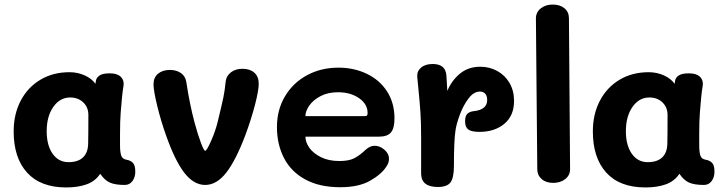

<svg xmlns="http://www.w3.org/2000/svg" viewBox="-20 -812 3197 843"><path d="M574 -58Q574 -34 561.5 -17Q549 0 528 0Q485 0 462 -10.5Q439 -21 420 -49Q398 -16 360 -2.5Q322 11 271 11Q158 11 99 -54Q40 -119 40 -235Q40 -311 71 -370Q102 -429 157.5 -462Q213 -495 285 -495Q321 -495 352 -481Q383 -467 399 -444L401 -457Q403 -471 417 -480.5Q431 -490 461 -490Q493 -490 508 -477Q523 -464 523 -444Q523 -437 522 -433Q516 -399 510 -319Q507 -282 507 -224V-174Q507 -145 512 -129.5Q517 -114 534 -111Q553 -108 563.5 -97Q574 -86 574 -58ZM368 -307Q368 -341 345.5 -362.5Q323 -384 288 -384Q243 -384 214 -342.5Q185 -301 185 -236Q185 -174 211 -137Q237 -100 281 -100Q322 -100 344 -120.5Q366 -141 367 -180Q368 -221 368 -307Z M710 -215Q687 -279 670.5 -346.5Q654 -414 654 -442Q654 -472 674 -488.5Q694 -505 726 -505Q754 -505 774 -491.5Q794 -478 798 -452Q813 -353 834 -275Q847 -226 861 -188Q875 -150 881 -150Q888 -150 907.5 -195Q927 -240 936 -278Q955 -356 961 -385.5Q967 -415 971 -455Q974 -479 994 -494.5Q1014 -510 1045 -510Q1077 -510 1096.5 -493Q1116 -476 1116 -444Q1116 -415 1099.5 -351.5Q1083 -288 1057 -218Q1015 -107 973 -53.5Q931 0 881 0Q831 0 790 -52.5Q749 -105 710 -215Z M1196 -254Q1196 -330 1231.5 -389.5Q1267 -449 1328.5 -482Q1390 -515 1466 -515Q1534 -515 1590.5 -488Q1647 -461 1679.5 -410.5Q1712 -360 1712 -292Q1712 -249 1696.5 -230.5Q1681 -212 1644 -212H1321Q1321 -188 1338 -163.5Q1355 -139 1389 -122Q1423 -105 1470 -105Q1512 -105 1536 -117.5Q1560 -130 1586 -155Q1605 -172 1625 -172Q1648 -172 1668 -154.5Q1688 -137 1688 -115Q1688 -97 1676 -80Q1655 -47 1605 -18.5Q1555 10 1474 10Q1383 10 1320.5 -24Q1258 -58 1227 -118Q1196 -178 1196 -254ZM1580 -302Q1589 -302 1591.5 -305Q1594 -308 1594 -316Q1594 -355 1556.5 -381Q1519 -407 1464 -407Q1420 -407 1387.5 -390Q1355 -373 1338 -348.5Q1321 -324 1321 -302Z M2237 -369Q2237 -304 2194.5 -268.5Q2152 -233 2085 -233Q2050 -233 2036 -243.5Q2022 -254 2022 -279Q2022 -303 2032 -312.5Q2042 -322 2060 -324Q2119 -330 2119 -373Q2119 -391 2110.5 -400.5Q2102 -410 2087 -410Q2060 -410 2037 -379.5Q2014 -349 1999 -308.5Q1984 -268 1980 -240Q1973 -196 1973 -84Q1973 -30 1957.5 -10.5Q1942 9 1903 9Q1867 9 1848.5 -5Q1830 -19 1829 -48V-94V-210Q1829 -274 1826 -318.5Q1823 -363 1816 -433L1812 -474Q1810 -499 1828.5 -515Q1847 -531 1880 -531Q1936 -531 1940 -481Q1942 -457 1944 -413Q1964 -460 2000.5 -489.5Q2037 -519 2089 -519Q2129 -519 2163 -500.5Q2197 -482 2217 -448Q2237 -414 2237 -369Z M2339 -69 2333 -731Q2333 -758 2354 -775Q2375 -792 2407 -792Q2439 -792 2458.5 -775.5Q2478 -759 2478 -732L2483 -70Q2483 -42 2461.5 -25.5Q2440 -9 2409 -9Q2377 -9 2358 -26Q2339 -43 2339 -69Z M3117 -58Q3117 -34 3104.5 -17Q3092 0 3071 0Q3028 0 3005 -10.5Q2982 -21 2963 -49Q2941 -16 2903 -2.5Q2865 11 2814 11Q2701 11 2642 -54Q2583 -119 2583 -235Q2583 -311 2614 -370Q2645 -429 2700.5 -462Q2756 -495 2828 -495Q2864 -495 2895 -481Q2926 -467 2942 -444L2944 -457Q2946 -471 2960 -480.5Q2974 -490 3004 -490Q3036 -490 3051 -477Q3066 -464 3066 -444Q3066 -437 3065 -433Q3059 -399 3053 -319Q3050 -282 3050 -224V-174Q3050 -145 3055 -129.5Q3060 -114 3077 -111Q3096 -108 3106.5 -97Q3117 -86 3117 -58ZM2911 -307Q2911 -341 2888.5 -362.5Q2866 -384 2831 -384Q2786 -384 2757 -342.5Q2728 -301 2728 -236Q2728 -174 2754 -137Q2780 -100 2824 -100Q2865 -100 2887 -120.5Q2909 -141 2910 -180Q2911 -221 2911 -307Z"/></svg>

Font: Mali
Style: Bold
Weight: 700
Designer: Kitiyaporn Chalermlarp | Katatrad Aksorn Co.,Ltd.
Foundry: Cadson Demak Co.,Ltd.
Version: Version 1.000; ttfautohint (v1.6)